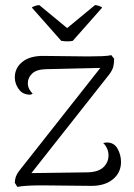

<svg xmlns="http://www.w3.org/2000/svg" viewBox="-20 -726 524 752"><path d="M454 -92Q454 -50 422.5 -24Q391 2 338 2L144 0Q78 0 48 6L38 -10Q38 -36 56 -58L373 -460L159 -455Q123 -454 106 -438Q89 -422 89 -400Q89 -378 108 -359Q98 -353 88 -356Q65 -359 51.5 -379.5Q38 -400 38 -423Q38 -460 68 -484Q98 -508 153 -507L323 -505Q354 -505 379 -506Q404 -507 416 -510L427 -496Q427 -477 423.5 -464Q420 -451 409 -436L103 -48L323 -51Q365 -52 385 -71Q405 -90 405 -118Q405 -132 399 -145Q393 -158 384 -166Q394 -168 398 -168Q427 -168 440.5 -143.5Q454 -119 454 -92ZM243 -616 352 -706Q358 -706 367.5 -703Q377 -700 380 -696L265 -566Q255 -564 245 -564Q234 -564 220 -566L105 -696Q106 -699 116.5 -702.5Q127 -706 134 -706Z"/></svg>

Font: Arima Madurai Light
Style: Regular
Weight: 300
Designer: Joana Correia and Natanael Gama
Foundry: NDISCOVER
Version: Version 1.020